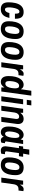

<svg xmlns="http://www.w3.org/2000/svg" viewBox="1906 -2668 775 4626"><g transform="rotate(90 2293.0 -355.5)"><path d="M36.1 -171.9Q36.1 -212.9 40 -256.1Q43.9 -299.3 53.7 -340.1Q63.5 -380.9 80.3 -416.7Q97.2 -452.6 123 -479.7Q148.9 -506.8 184.8 -522.5Q220.7 -538.1 269 -538.1Q355 -538.1 393.6 -489.7Q432.1 -441.4 432.1 -342.8V-328.1H310.1V-342.8Q310.1 -388.7 299.6 -412.8Q289.1 -437 259.8 -437Q238.3 -437 222.4 -421.4Q206.5 -405.8 195.3 -381.6Q184.1 -357.4 176.8 -327.9Q169.4 -298.3 165.3 -271Q161.1 -243.7 159.7 -221.9Q158.2 -200.2 158.2 -190.9Q158.2 -140.6 168.9 -114.7Q179.7 -88.9 211.9 -88.9Q228 -88.9 241.2 -97.4Q254.4 -106 264.6 -120.6Q274.9 -135.3 282.2 -154.3Q289.6 -173.3 293.9 -194.8H413.1Q403.8 -153.3 388.4 -115.7Q373 -78.1 348.6 -49.8Q324.2 -21.5 288.6 -4.6Q252.9 12.2 203.1 12.2Q119.1 12.2 77.6 -32.7Q36.1 -77.6 36.1 -171.9Z M492.2 -180.2Q492.2 -218.8 496.3 -260.3Q500.5 -301.8 511 -341.6Q521.5 -381.3 539.1 -417Q556.6 -452.6 583.5 -479.5Q610.4 -506.3 647.7 -522.2Q685.1 -538.1 734.9 -538.1Q827.1 -538.1 874 -490Q920.9 -441.9 920.9 -342.8Q920.9 -304.2 916.7 -262.7Q912.6 -221.2 902.1 -181.9Q891.6 -142.6 874 -107.2Q856.4 -71.8 829.6 -45.4Q802.7 -19 765.4 -3.4Q728 12.2 678.2 12.2Q586.4 12.2 539.3 -34.7Q492.2 -81.5 492.2 -180.2ZM615.2 -183.1Q615.2 -136.2 631.1 -112.5Q647 -88.9 682.1 -88.9Q709.5 -88.9 728.8 -105Q748 -121.1 761 -146.2Q773.9 -171.4 781.2 -201.7Q788.6 -231.9 792.2 -260.3Q795.9 -288.6 796.9 -311Q797.9 -333.5 797.9 -342.8Q797.9 -388.7 782 -412.8Q766.1 -437 731 -437Q703.6 -437 684.3 -420.9Q665 -404.8 652.1 -379.6Q639.2 -354.5 631.8 -324.2Q624.5 -293.9 620.8 -265.9Q617.2 -237.8 616.2 -215.1Q615.2 -192.4 615.2 -183.1Z M993.2 -180.2Q993.2 -218.8 997.3 -260.3Q1001.5 -301.8 1012 -341.6Q1022.5 -381.3 1040 -417Q1057.6 -452.6 1084.5 -479.5Q1111.3 -506.3 1148.7 -522.2Q1186 -538.1 1235.8 -538.1Q1328.1 -538.1 1375 -490Q1421.9 -441.9 1421.9 -342.8Q1421.9 -304.2 1417.7 -262.7Q1413.6 -221.2 1403.1 -181.9Q1392.6 -142.6 1375 -107.2Q1357.4 -71.8 1330.6 -45.4Q1303.7 -19 1266.4 -3.4Q1229 12.2 1179.2 12.2Q1087.4 12.2 1040.3 -34.7Q993.2 -81.5 993.2 -180.2ZM1116.2 -183.1Q1116.2 -136.2 1132.1 -112.5Q1147.9 -88.9 1183.1 -88.9Q1210.4 -88.9 1229.7 -105Q1249 -121.1 1262 -146.2Q1274.9 -171.4 1282.2 -201.7Q1289.6 -231.9 1293.2 -260.3Q1296.9 -288.6 1297.9 -311Q1298.8 -333.5 1298.8 -342.8Q1298.8 -388.7 1283 -412.8Q1267.1 -437 1231.9 -437Q1204.6 -437 1185.3 -420.9Q1166 -404.8 1153.1 -379.6Q1140.1 -354.5 1132.8 -324.2Q1125.5 -293.9 1121.8 -265.9Q1118.2 -237.8 1117.2 -215.1Q1116.2 -192.4 1116.2 -183.1Z M1650.9 -525.9V-445.8Q1658.7 -461.9 1668.9 -478.3Q1679.2 -494.6 1692.4 -508.1Q1705.6 -521.5 1721.9 -529.8Q1738.3 -538.1 1758.8 -538.1Q1770.5 -538.1 1779.3 -536.6Q1788.1 -535.2 1794.4 -533.7Q1801.8 -531.7 1807.1 -529.8L1792 -414.1H1753.9Q1734.4 -414.1 1716.1 -408.2Q1697.8 -402.3 1682.4 -388.4Q1667 -374.5 1656 -351.3Q1645 -328.1 1640.1 -293L1599.1 0H1481L1554.2 -525.9Z M1813 -173.8Q1813 -269 1830.8 -337.9Q1848.6 -406.7 1877.4 -451.2Q1906.2 -495.6 1943.4 -516.8Q1980.5 -538.1 2019 -538.1Q2060.5 -538.1 2087.6 -520.3Q2114.7 -502.4 2129.9 -469.2L2167 -723.1H2284.7L2185.1 0H2087.9V-76.2Q2060.1 -28.8 2026.4 -8.3Q1992.7 12.2 1956.1 12.2Q1887.7 12.2 1850.3 -34.4Q1813 -81.1 1813 -173.8ZM1997.1 -97.2Q2020.5 -97.2 2037.8 -109.9Q2055.2 -122.6 2067.6 -143.1Q2080.1 -163.6 2088.1 -189.7Q2096.2 -215.8 2100.8 -242.7Q2105.5 -269.5 2107.2 -294.4Q2108.9 -319.3 2108.9 -337.9Q2108.9 -381.8 2095 -405.5Q2081.1 -429.2 2047.9 -429.2Q2022.9 -429.2 2004.9 -416Q1986.8 -402.8 1974.1 -381.8Q1961.4 -360.8 1953.6 -334.2Q1945.8 -307.6 1941.4 -280.5Q1937 -253.4 1935.5 -228.5Q1934.1 -203.6 1934.1 -186Q1934.1 -142.6 1948.2 -119.9Q1962.4 -97.2 1997.1 -97.2Z M2520 -723.1 2504.9 -613.8H2385.7L2400.9 -723.1ZM2492.7 -525.9 2419.9 0H2300.8L2374 -525.9Z M2698.7 -525.9V-456.1Q2710.4 -473.1 2724.6 -488.3Q2738.8 -503.4 2756.3 -514.4Q2773.9 -525.4 2795.2 -531.7Q2816.4 -538.1 2841.8 -538.1Q2904.8 -538.1 2936.8 -502Q2968.8 -465.8 2968.8 -402.8Q2968.8 -396 2968.3 -389.4Q2967.8 -382.8 2966.1 -369.1Q2964.4 -355.5 2960.9 -330.8Q2957.5 -306.2 2951.7 -263.7Q2945.8 -221.2 2937 -157Q2928.2 -92.8 2916 0H2797.9Q2809.6 -86.4 2817.6 -146.5Q2825.7 -206.5 2831.3 -246.1Q2836.9 -285.6 2839.8 -308.1Q2842.8 -330.6 2844.5 -342Q2846.2 -353.5 2846.4 -357.2Q2846.7 -360.8 2846.7 -362.8Q2846.7 -397.9 2833.3 -413.6Q2819.8 -429.2 2789.1 -429.2Q2771.5 -429.2 2755.4 -421.9Q2739.3 -414.6 2726.1 -400.1Q2712.9 -385.7 2703.6 -364.5Q2694.3 -343.3 2690.9 -315.9L2647.9 0H2528.8L2602.1 -525.9Z M3228 -538.1Q3269.5 -538.1 3296.6 -518.1Q3323.7 -498 3337.9 -462.9L3357.9 -525.9H3450.7Q3433.1 -414.1 3419.4 -325.7Q3413.6 -287.6 3408 -251.2Q3402.3 -214.8 3398.2 -185.5Q3394 -156.2 3391.4 -137.7Q3388.7 -119.1 3388.7 -117.2Q3388.7 -102.1 3395.5 -95.5Q3402.3 -88.9 3412.6 -88.9H3430.7L3418.9 -3.9Q3409.7 1.5 3395.3 6.8Q3380.9 12.2 3359.9 12.2Q3326.7 12.2 3305.4 -6.3Q3284.2 -24.9 3276.9 -58.1Q3267.1 -39.6 3254.4 -26.4Q3241.7 -13.2 3227.8 -4.6Q3213.9 3.9 3199.2 8.1Q3184.6 12.2 3170.9 12.2Q3104 12.2 3066.4 -34.2Q3028.8 -80.6 3028.8 -173.8Q3028.8 -269 3045.9 -337.9Q3063 -406.7 3091.1 -451.2Q3119.1 -495.6 3155 -516.8Q3190.9 -538.1 3228 -538.1ZM3201.7 -90.8Q3222.7 -90.8 3238.3 -104Q3253.9 -117.2 3265.4 -138.4Q3276.9 -159.7 3284.2 -186.5Q3291.5 -213.4 3295.9 -240.7Q3300.3 -268.1 3302 -293.7Q3303.7 -319.3 3303.7 -337.9Q3303.7 -383.8 3292.7 -409.4Q3281.7 -435.1 3251 -435.1Q3230 -435.1 3214.4 -420.9Q3198.7 -406.7 3187.3 -384.3Q3175.8 -361.8 3168.2 -334.2Q3160.6 -306.6 3156.2 -279.3Q3151.9 -252 3149.9 -228.3Q3147.9 -204.6 3147.9 -189.9Q3147.9 -141.6 3160.6 -116.2Q3173.3 -90.8 3201.7 -90.8Z M3504.9 -96.2Q3504.9 -100.6 3506.8 -117.2Q3508.8 -133.8 3512 -158Q3515.1 -182.1 3519 -211.2Q3522.9 -240.2 3527.3 -270Q3537.1 -339.8 3549.8 -424.8H3497.1L3510.7 -525.9H3564L3584 -673.8H3709L3682.1 -525.9H3757.8L3743.7 -424.8H3668.9Q3656.7 -342.8 3647.9 -276.9Q3644 -249 3640.1 -221.9Q3636.2 -194.8 3633.3 -173.1Q3630.4 -151.4 3628.7 -137.5Q3627 -123.5 3627 -122.1Q3627 -88.9 3663.1 -88.9H3695.8L3684.1 0Q3677.7 2.4 3668.7 4.4Q3659.7 6.3 3649.7 8.3Q3639.6 10.3 3629.6 11.2Q3619.6 12.2 3610.8 12.2Q3580.6 12.2 3560.3 3.4Q3540 -5.4 3527.8 -20.3Q3515.6 -35.2 3510.3 -54.7Q3504.9 -74.2 3504.9 -96.2Z M3772 -180.2Q3772 -218.8 3776.1 -260.3Q3780.3 -301.8 3790.8 -341.6Q3801.3 -381.3 3818.8 -417Q3836.4 -452.6 3863.3 -479.5Q3890.1 -506.3 3927.5 -522.2Q3964.8 -538.1 4014.6 -538.1Q4106.9 -538.1 4153.8 -490Q4200.7 -441.9 4200.7 -342.8Q4200.7 -304.2 4196.5 -262.7Q4192.4 -221.2 4181.9 -181.9Q4171.4 -142.6 4153.8 -107.2Q4136.2 -71.8 4109.4 -45.4Q4082.5 -19 4045.2 -3.4Q4007.8 12.2 3958 12.2Q3866.2 12.2 3819.1 -34.7Q3772 -81.5 3772 -180.2ZM3895 -183.1Q3895 -136.2 3910.9 -112.5Q3926.8 -88.9 3961.9 -88.9Q3989.3 -88.9 4008.5 -105Q4027.8 -121.1 4040.8 -146.2Q4053.7 -171.4 4061 -201.7Q4068.4 -231.9 4072 -260.3Q4075.7 -288.6 4076.7 -311Q4077.6 -333.5 4077.6 -342.8Q4077.6 -388.7 4061.8 -412.8Q4045.9 -437 4010.7 -437Q3983.4 -437 3964.1 -420.9Q3944.8 -404.8 3931.9 -379.6Q3918.9 -354.5 3911.6 -324.2Q3904.3 -293.9 3900.6 -265.9Q3897 -237.8 3896 -215.1Q3895 -192.4 3895 -183.1Z M4429.7 -525.9V-445.8Q4437.5 -461.9 4447.8 -478.3Q4458 -494.6 4471.2 -508.1Q4484.4 -521.5 4500.7 -529.8Q4517.1 -538.1 4537.6 -538.1Q4549.3 -538.1 4558.1 -536.6Q4566.9 -535.2 4573.2 -533.7Q4580.6 -531.7 4585.9 -529.8L4570.8 -414.1H4532.7Q4513.2 -414.1 4494.9 -408.2Q4476.6 -402.3 4461.2 -388.4Q4445.8 -374.5 4434.8 -351.3Q4423.8 -328.1 4418.9 -293L4377.9 0H4259.8L4333 -525.9Z"/></g></svg>

Font: Archivo Narrow
Style: Bold Italic
Weight: 700
Italic angle: -8°
Designer: Hector Gatti
Foundry: Hector Gatti
Version: 1.002; ttfautohint (v0.8)